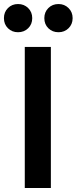

<svg xmlns="http://www.w3.org/2000/svg" viewBox="-40 -933 381 953"><path d="M83 0V-700H212.5V0ZM250.5 -773Q220 -773 200 -792.8Q180 -812.5 180 -843Q180 -873 200 -893Q220 -913 250.5 -913Q280 -913 300.2 -893Q320.5 -873 320.5 -843Q320.5 -812.5 300.2 -792.8Q280 -773 250.5 -773ZM49.5 -773Q19.5 -773 -0.5 -792.8Q-20.5 -812.5 -20.5 -843Q-20.5 -873 -0.5 -893Q19.5 -913 49.5 -913Q79.5 -913 99.8 -893Q120 -873 120 -843Q120 -812.5 99.8 -792.8Q79.5 -773 49.5 -773Z"/></svg>

Font: Overpass
Style: Bold
Weight: 700
Designer: Delve Withrington, Dave Bailey, Thomas Jockin
Foundry: Delve Fonts LLC
Version: Version 4.000; ttfautohint (v1.8.3)